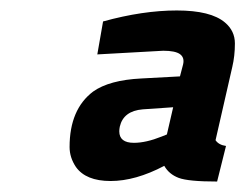

<svg xmlns="http://www.w3.org/2000/svg" viewBox="-20 -679 469 367"><path d="M294 -362Q239 -333 191.5 -333Q144 -333 125 -360Q113 -378 113 -398Q113 -470 158 -504Q189 -526 250 -529L324 -533L330 -556Q333 -569 324 -575.5Q315 -582 292 -582L166 -575L177 -638Q253 -659 318 -659Q383 -659 410 -636Q429 -620 429 -596Q429 -572 424 -551L392 -411Q398 -402 412 -400L395 -332Q340 -332 321.5 -339Q303 -346 294 -362ZM208 -428Q208 -406 236 -406Q259 -406 289 -418L299 -422L311 -474L253 -470Q216 -467 209 -437Q208 -432 208 -428Z"/></svg>

Font: Titillium Web SemiBold
Style: Italic
Weight: 600
Italic angle: -13°
Version: Version 1.002;PS 57.000;hotconv 1.0.70;makeotf.lib2.5.55311